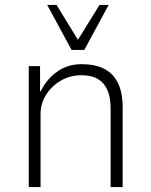

<svg xmlns="http://www.w3.org/2000/svg" viewBox="-20 -761 614 781"><path d="M97 0V-492H143V-390H146Q168 -437 211 -468.5Q254 -500 312 -500Q366 -500 403 -481.5Q440 -463 459.5 -424Q479 -385 479 -323V0H430V-320Q430 -362 418 -392Q406 -422 380 -438.5Q354 -455 311 -455Q265 -455 227.5 -433Q190 -411 167.5 -375.5Q145 -340 145 -297V0ZM271 -558 172 -741H210L297 -599L385 -741H422L323 -558Z"/></svg>

Font: Nunito Sans 7pt SemiCondensed ExtraLight
Style: Regular
Weight: 250
Width: 4
Designer: Vernon Adams
Foundry: Vernon Adams
Version: Version 3.101;gftools[0.9.27]